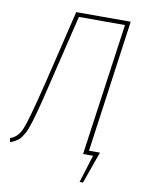

<svg xmlns="http://www.w3.org/2000/svg" viewBox="-92 -743 704 944"><g transform="rotate(10 259.5 -271.5)"><path d="M482.9 -681.2 391.1 -21H445.8L389.2 138.2H372.1L415 0H365.2L458 -660.2H228L144 -312Q132.3 -263.7 125.5 -235.8Q118.7 -208 109.9 -174.6Q101.1 -141.1 95.5 -123.5Q89.8 -106 82.8 -85Q75.7 -64 69.6 -54Q63.5 -43.9 55.9 -32.2Q48.3 -20.5 40 -14.9Q31.7 -9.3 22.5 -4.2Q13.2 1 1 4.9L-2 -15.1Q37.1 -27.3 56.4 -75.4Q75.7 -123.5 122.1 -312L210.9 -681.2Z"/></g></svg>

Font: Fira Sans Compressed Thin
Style: Italic
Weight: 100
Width: 3
Italic angle: -8°
Designer: Carrois Corporate & Edenspiekermann AG
Foundry: Carrois Corporate GbR & Edenspiekermann AG
Version: Version 4.203;PS 004.203;hotconv 1.0.88;makeotf.lib2.5.64775